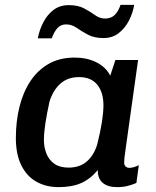

<svg xmlns="http://www.w3.org/2000/svg" viewBox="-20 -757 640 787"><path d="M220 10Q169 10 129.5 -12Q90 -34 67.5 -79Q45 -124 45 -191Q45 -260 60 -320Q75 -380 105 -425Q135 -470 180 -495.5Q225 -521 286 -521Q336 -521 374.5 -502Q413 -483 432 -447L453 -511H546L495 -147Q491 -121 490 -109.5Q489 -98 489 -90Q489 -80 495 -74.5Q501 -69 510 -69Q519 -69 529 -72Q539 -75 549 -80L539 -7Q523 0 503.5 5Q484 10 460 10Q421 10 400.5 -8Q380 -26 381 -60Q350 -23 312.5 -6.5Q275 10 220 10ZM261 -70Q306 -70 335 -94.5Q364 -119 378 -163Q392 -219 398 -258Q404 -297 404 -325Q404 -379 378.5 -410Q353 -441 304 -441Q258 -441 228 -414.5Q198 -388 183 -341Q172 -291 166 -251.5Q160 -212 160 -183Q160 -153 170.5 -127Q181 -101 203 -85.5Q225 -70 261 -70ZM135 -600Q141 -633 157 -664.5Q173 -696 199 -716Q225 -736 262 -736Q300 -736 325 -722.5Q350 -709 369.5 -695Q389 -681 411 -681Q435 -681 450 -695.5Q465 -710 474 -737H530Q525 -705 509 -673.5Q493 -642 467 -621.5Q441 -601 404 -601Q366 -601 340 -615Q314 -629 294 -643Q274 -657 251 -657Q230 -657 216.5 -643Q203 -629 192 -600Z"/></svg>

Font: Chivo Mono Medium
Style: Italic
Weight: 500
Italic angle: -8.05°
Monospace: yes
Designer: Hector Gatti
Foundry: Omnibus-Type
Version: Version 1.008